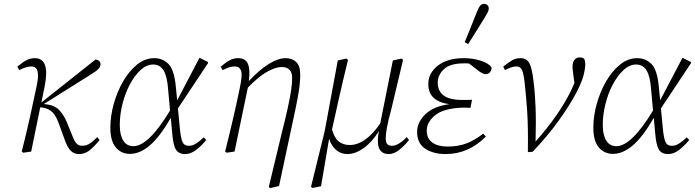

<svg xmlns="http://www.w3.org/2000/svg" viewBox="-20 -787 3608 997"><path d="M93 0Q117 -96 135 -176Q153 -256 169 -334Q179 -379 177 -402.5Q175 -426 166 -434Q157 -442 144 -442Q128 -442 113 -437Q98 -432 80 -423L70 -441Q99 -465 118.5 -475Q138 -485 161 -485Q241 -485 212 -339L195 -255L476 -478Q487 -477 494.5 -470.5Q502 -464 502 -453Q502 -441 491 -429Q480 -417 442 -394L208 -247L213 -246Q262 -242 287 -216Q312 -190 328 -150L356 -81Q367 -52 378 -41Q389 -30 407 -30Q430 -30 449.5 -44Q469 -58 485 -75L497 -60Q469 -25 444.5 -6Q420 13 391 13Q365 13 348 -3.5Q331 -20 318 -56L290 -133Q274 -182 253 -203.5Q232 -225 196 -229L189 -230L142 0L101 6Z M602 -138Q602 -86 620 -57Q638 -28 673 -28Q751 -28 863 -213L853 -323Q848 -392 829 -422Q810 -452 775 -452Q741 -452 710 -423.5Q679 -395 654.5 -349Q630 -303 616 -247.5Q602 -192 602 -138ZM655 12Q609 12 581 -22Q553 -56 553 -124Q553 -184 570.5 -247Q588 -310 619 -364Q650 -418 691.5 -451.5Q733 -485 781 -485Q825 -485 855 -454.5Q885 -424 893 -337L900 -266L1016 -487L1060 -465V-459L904 -224L914 -120Q919 -67 928.5 -48Q938 -29 962 -30Q980 -30 999.5 -42.5Q1019 -55 1038 -74L1051 -60Q1027 -31 999 -9Q971 13 941 13Q908 13 893.5 -10Q879 -33 874 -98L867 -175Q809 -75 757.5 -31.5Q706 12 655 12Z M1149 0Q1173 -96 1191.5 -176Q1210 -256 1226 -334Q1240 -399 1231.5 -420.5Q1223 -442 1200 -442Q1184 -442 1169 -437Q1154 -432 1136 -423L1126 -441Q1155 -465 1174.5 -475Q1194 -485 1217 -485Q1255 -485 1267.5 -455Q1280 -425 1272 -366Q1325 -423 1374.5 -454Q1424 -485 1463 -485Q1497 -485 1518 -465Q1539 -445 1539 -400Q1539 -374 1536 -345.5Q1533 -317 1524.5 -272Q1516 -227 1499 -149L1429 179L1382 190L1376 183L1442 -92Q1464 -178 1475.5 -232Q1487 -286 1492 -320.5Q1497 -355 1497 -382Q1497 -439 1442 -439Q1411 -439 1366.5 -414Q1322 -389 1267 -332L1198 0L1157 6Z M1999 13Q1942 13 1942 -55Q1942 -64 1943 -76Q1944 -88 1948 -107Q1912 -49 1868.5 -18Q1825 13 1784 13Q1750 13 1725 -8.5Q1700 -30 1689 -67L1647 180L1603 189L1595 183L1666 -106L1734 -473L1779 -483L1787 -476Q1759 -361 1740 -276.5Q1721 -192 1704 -114Q1717 -69 1740 -51.5Q1763 -34 1796 -34Q1837 -34 1877.5 -63Q1918 -92 1955 -147Q1956 -151 1956.5 -155.5Q1957 -160 1958 -164L2020 -473L2065 -483L2073 -476L2011 -216Q1995 -158 1989 -123.5Q1983 -89 1983 -69Q1983 -46 1991.5 -38Q2000 -30 2015 -30Q2033 -30 2053 -42.5Q2073 -55 2092 -75L2104 -60Q2081 -31 2053.5 -9Q2026 13 1999 13Z M2294 13Q2231 13 2188.5 -14.5Q2146 -42 2146 -102Q2146 -152 2188.5 -193.5Q2231 -235 2313 -246Q2204 -261 2204 -351Q2204 -407 2253.5 -446Q2303 -485 2389 -485Q2438 -485 2479 -471Q2520 -457 2533 -436Q2532 -421 2524 -411.5Q2516 -402 2501 -402Q2485 -402 2456 -426L2416 -457Q2409 -458 2402.5 -458Q2396 -458 2389 -458Q2318 -458 2285.5 -428Q2253 -398 2253 -357Q2253 -315 2283.5 -291.5Q2314 -268 2380 -268Q2393 -268 2406 -268Q2419 -268 2431 -269L2423 -227Q2416 -228 2400.5 -228Q2385 -228 2378 -228Q2283 -224 2239.5 -188.5Q2196 -153 2196 -109Q2196 -68 2224.5 -47Q2253 -26 2304 -26Q2361 -26 2405 -43.5Q2449 -61 2489 -93L2503 -78Q2413 13 2294 13ZM2393 -568Q2410 -609 2426 -649Q2442 -689 2458 -729Q2466 -749 2474 -758Q2482 -767 2493 -767Q2505 -767 2511.5 -760Q2518 -753 2518 -743Q2518 -734 2513.5 -725Q2509 -716 2498 -697Q2476 -662 2454.5 -627.5Q2433 -593 2411 -558Z M2721 0Q2723 -127 2717.5 -208.5Q2712 -290 2705 -351Q2701 -391 2695.5 -410Q2690 -429 2681.5 -435.5Q2673 -442 2661 -442Q2648 -442 2634 -437Q2620 -432 2602 -423L2593 -441Q2622 -464 2640.5 -474.5Q2659 -485 2681 -485Q2716 -485 2729.5 -458Q2743 -431 2750 -368Q2758 -308 2761 -230.5Q2764 -153 2761 -52Q2884 -190 2947 -320Q2956 -339 2963 -356L2958 -391Q2957 -402 2955 -416Q2953 -430 2953 -439Q2953 -465 2963.5 -477Q2974 -489 2990 -489Q3006 -489 3014 -481Q3016 -476 3017.5 -469.5Q3019 -463 3019 -452Q3019 -430 3010.5 -396.5Q3002 -363 2975 -310Q2938 -239 2880.5 -159.5Q2823 -80 2746 1L2724 3Z M3110 -138Q3110 -86 3128 -57Q3146 -28 3181 -28Q3259 -28 3371 -213L3361 -323Q3356 -392 3337 -422Q3318 -452 3283 -452Q3249 -452 3218 -423.5Q3187 -395 3162.5 -349Q3138 -303 3124 -247.5Q3110 -192 3110 -138ZM3163 12Q3117 12 3089 -22Q3061 -56 3061 -124Q3061 -184 3078.5 -247Q3096 -310 3127 -364Q3158 -418 3199.5 -451.5Q3241 -485 3289 -485Q3333 -485 3363 -454.5Q3393 -424 3401 -337L3408 -266L3524 -487L3568 -465V-459L3412 -224L3422 -120Q3427 -67 3436.5 -48Q3446 -29 3470 -30Q3488 -30 3507.5 -42.5Q3527 -55 3546 -74L3559 -60Q3535 -31 3507 -9Q3479 13 3449 13Q3416 13 3401.5 -10Q3387 -33 3382 -98L3375 -175Q3317 -75 3265.5 -31.5Q3214 12 3163 12Z"/></svg>

Font: Source Serif Pro Light
Style: Italic
Weight: 300
Italic angle: -12°
Designer: Frank Grießhammer
Foundry: Adobe Systems Incorporated
Version: Version 3.001;hotconv 1.0.111;makeotfexe 2.5.65597